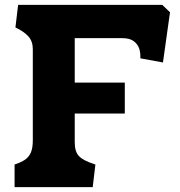

<svg xmlns="http://www.w3.org/2000/svg" viewBox="-20 -770 740 790"><path d="M493.5 -303H287.5V-184.5Q287.5 -146 304.8 -127.8Q322 -109.5 367 -95L372.5 -93L361.5 0H40V-93Q67 -102 83 -113Q99 -124 107 -142.5Q115 -161 115 -192.5V-568Q115 -600 96.8 -620.2Q78.5 -640.5 43.5 -657L54.5 -750H647.5L679.5 -719.5L650.5 -513L557.5 -530Q558.5 -553 552.5 -570.8Q546.5 -588.5 530 -600.8Q513.5 -613 483.5 -613H287.5V-430H493.5Z"/></svg>

Font: TMT Limkin
Style: Regular
Weight: 400
Designer: Gabriel Drozdov
Version: Version 1.000;Glyphs 3.1.2 (3151)